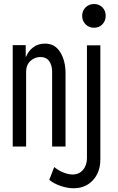

<svg xmlns="http://www.w3.org/2000/svg" viewBox="-20 -748 602 980"><path d="M460 -606.4Q433.6 -606.4 416.5 -624Q399.4 -641.6 399.4 -667Q399.4 -693.4 417 -710.4Q434.6 -727.5 460 -727.5Q485.8 -727.5 502.7 -710.4Q519.5 -693.4 519.5 -667Q519.5 -641.6 502.9 -624Q486.3 -606.4 460 -606.4ZM44.9 0V-517.6H111.3V-459H113.3Q124.5 -487.3 149.2 -506.3Q173.8 -525.4 210.9 -525.4Q260.3 -525.4 287.4 -481.7Q314.5 -438 314.5 -374V0H246.1V-381.8Q246.1 -414.6 231.2 -435.8Q216.3 -457 185.5 -457Q157.2 -457 135.3 -436.8Q113.3 -416.5 113.3 -381.8V0ZM355.5 212.9Q323.7 212.9 289.1 200.9Q254.4 189 231.4 169.9L256.8 104.5Q275.9 121.1 302 131.8Q328.1 142.6 350.6 142.6Q383.3 142.6 403.6 119.1Q423.8 95.7 423.8 58.6V-516.6H492.2V65.4Q492.2 130.9 454.3 171.9Q416.5 212.9 355.5 212.9Z"/></svg>

Font: Reddit Mono
Style: Regular
Weight: 400
Monospace: yes
Designer: Stephen Hutchings
Foundry: Reddit
Version: Version 1.014; ttfautohint (v1.8.4.7-5d5b)